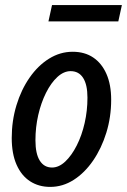

<svg xmlns="http://www.w3.org/2000/svg" viewBox="-20 -723 498 753"><path d="M177 10Q132 10 98 -12Q64 -34 45 -77Q26 -120 26 -182Q26 -249 44.5 -310Q63 -371 96 -418.5Q129 -466 172.5 -493Q216 -520 265 -520Q312 -520 345.5 -497.5Q379 -475 397.5 -433Q416 -391 416 -332Q416 -264 397 -202.5Q378 -141 345 -93Q312 -45 269 -17.5Q226 10 177 10ZM184 -66Q211 -66 236 -89.5Q261 -113 281 -152.5Q301 -192 312 -240.5Q323 -289 323 -340Q323 -391 306 -417.5Q289 -444 257 -444Q230 -444 205 -421Q180 -398 160.5 -359Q141 -320 130 -272Q119 -224 119 -173Q119 -120 136 -93Q153 -66 184 -66ZM170 -639 184 -703H458L444 -639Z"/></svg>

Font: Instrument Sans Condensed Medium
Style: Italic
Weight: 500
Width: 3
Italic angle: -13°
Designer: Rodrigo Fuenzalida
Foundry: fragTYPE
Version: Version 1.000;gftools[0.9.28]